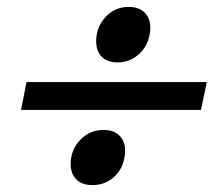

<svg xmlns="http://www.w3.org/2000/svg" viewBox="-20 -584 629 557"><path d="M259 -464Q259 -505 286 -534.5Q313 -564 354 -564Q383 -564 399.5 -547.5Q416 -531 416 -505Q416 -491 414 -484Q408 -449 382 -426Q356 -403 321 -403Q291 -403 275 -419.5Q259 -436 259 -464ZM57 -346H580L563 -265H41ZM185 -108Q185 -149 212.5 -178Q240 -207 281 -207Q310 -207 326.5 -190.5Q343 -174 343 -148Q343 -134 341 -127Q335 -92 309.5 -69.5Q284 -47 248 -47Q218 -47 201.5 -63.5Q185 -80 185 -108Z"/></svg>

Font: Trirong ExtraBold
Style: Italic
Weight: 800
Italic angle: -12°
Designer: Katatrad Team
Foundry: CadsonDemak
Version: Version 1.001